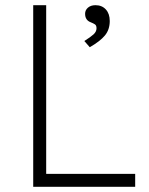

<svg xmlns="http://www.w3.org/2000/svg" viewBox="-20 -720 576 740"><path d="M108 0V-700H158V-50H501V0ZM326 -538 305 -562Q329 -577 340.5 -587.5Q352 -598 352 -611Q352 -622 346 -626Q340 -630 330 -634Q308 -642 308 -667Q308 -681 319 -690.5Q330 -700 348 -700Q373 -700 388 -683.5Q403 -667 403 -639Q403 -606 384.5 -583.5Q366 -561 326 -538Z"/></svg>

Font: Lexend ExtraLight
Style: Regular
Weight: 200
Designer: Bonnie Shaver-Troup, Thomas Jockin
Foundry: Lexend
Version: Version 1.007; ttfautohint (v1.8.3)